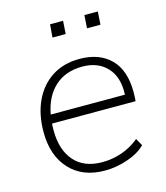

<svg xmlns="http://www.w3.org/2000/svg" viewBox="-107 -780 754 870"><g transform="rotate(-15 270.5 -345.5)"><path d="M101 -261Q100 -251 100 -229Q100 -138 145.5 -85.5Q191 -33 277 -33Q324 -33 369 -48.5Q414 -64 451 -95L470 -61Q440 -30 386 -11.5Q332 7 279 7Q174 7 114 -58Q54 -123 54 -233Q54 -316 83.5 -379Q113 -442 167.5 -477Q222 -512 296 -512Q389 -512 442 -459Q495 -406 495 -304Q495 -276 493 -261ZM106 -302H454Q458 -384 415.5 -429.5Q373 -475 300 -475Q221 -475 171 -429.5Q121 -384 106 -302ZM270 -698 266 -637H204L209 -698ZM433 -698 429 -637H366L370 -698Z"/></g></svg>

Font: Muli ExtraLight
Style: Italic
Weight: 275
Italic angle: -4.541°
Designer: Vernon Adams
Foundry: Vernon Adams
Version: Version 2.001